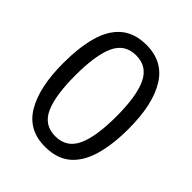

<svg xmlns="http://www.w3.org/2000/svg" viewBox="-204 -848 981 981"><g transform="rotate(45 286.0 -357.5)"><path d="M523 -358Q523 -243 499 -160.5Q475 -78 423 -34Q371 10 285 10Q164 10 106.5 -87.5Q49 -185 49 -358Q49 -474 72.5 -556Q96 -638 148 -681.5Q200 -725 285 -725Q405 -725 464 -628.5Q523 -532 523 -358ZM137 -358Q137 -211 170.5 -138Q204 -65 285 -65Q365 -65 399.5 -137.5Q434 -210 434 -358Q434 -504 399.5 -577Q365 -650 285 -650Q204 -650 170.5 -577Q137 -504 137 -358Z"/></g></svg>

Font: Noto Sans Soyombo
Style: Regular
Weight: 400
Designer: Monotype Design Team
Foundry: Monotype Imaging Inc.
Version: Version 2.001; ttfautohint (v1.8.4.7-5d5b)